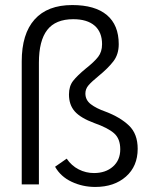

<svg xmlns="http://www.w3.org/2000/svg" viewBox="-20 -730 602 760"><path d="M198 -70 244 -102Q263 -74 291.5 -59.5Q320 -45 352 -45Q398 -45 427 -70.5Q456 -96 456 -139Q456 -181 431.5 -202.5Q407 -224 353 -243Q299 -263 276 -289Q253 -315 253 -356Q253 -389 269.5 -410Q286 -431 320 -459Q353 -485 368.5 -505Q384 -525 384 -555Q384 -603 354.5 -628.5Q325 -654 270 -654Q200 -654 167 -611.5Q134 -569 134 -482V0H66V-487Q66 -596 117 -653Q168 -710 266 -710Q356 -710 403 -670.5Q450 -631 450 -555Q450 -515 429 -487.5Q408 -460 370 -429Q343 -407 330.5 -392.5Q318 -378 318 -360Q318 -334 339.5 -317.5Q361 -301 398 -288Q456 -266 490.5 -233Q525 -200 525 -141Q525 -72 478.5 -31Q432 10 357 10Q307 10 263.5 -10.5Q220 -31 198 -70Z"/></svg>

Font: Sarabun Light
Style: Regular
Weight: 300
Designer: Suppakit Chalermlarp | Katatrad Co.,Ltd.
Foundry: Cadson Demak Co.,Ltd.
Version: Version 1.000; ttfautohint (v1.6)